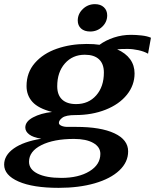

<svg xmlns="http://www.w3.org/2000/svg" viewBox="-38 -712 748 926"><path d="M577 -476Q544 -476 527 -474Q568 -456 589.5 -426.5Q611 -397 611 -358Q611 -301 574 -255Q537 -209 471.5 -183Q406 -157 325 -157Q280 -157 263 -144.5Q246 -132 246 -119Q246 -111 258 -105.5Q270 -100 288 -100H330Q448 -100 514 -69Q580 -38 580 18Q580 70 537.5 110Q495 150 419 172Q343 194 245 194Q121 194 51.5 163.5Q-18 133 -18 82Q-18 37 28.5 4Q75 -29 161 -43Q122 -49 103 -63.5Q84 -78 84 -97Q84 -126 121.5 -146Q159 -166 213 -172Q147 -189 118.5 -220.5Q90 -252 90 -297Q90 -362 130 -408Q170 -454 236 -477Q302 -500 380 -500Q417 -500 442 -496Q472 -518 511.5 -531Q551 -544 594 -544Q617 -544 644.5 -541Q672 -538 690 -530L676 -453Q657 -464 629.5 -470Q602 -476 577 -476ZM463 -362Q463 -404 439.5 -426Q416 -448 371 -448Q312 -448 275 -406Q238 -364 238 -296Q238 -254 261.5 -232Q285 -210 329 -210Q389 -210 426 -252Q463 -294 463 -362ZM102 68Q102 105 143.5 125.5Q185 146 258 146Q341 146 393.5 114Q446 82 446 30Q446 -3 412 -22.5Q378 -42 319 -42Q221 -42 161.5 -12Q102 18 102 68ZM337 -613Q337 -645 361.5 -668.5Q386 -692 420 -692Q447 -692 463 -677Q479 -662 479 -638Q479 -606 455 -583Q431 -560 397 -560Q369 -560 353 -574.5Q337 -589 337 -613Z"/></svg>

Font: Fahkwang
Style: Bold Italic
Weight: 700
Italic angle: -10°
Designer: Suppakit Chalermlarp | Katatrad Co.,Ltd.
Foundry: Cadson Demak Co.,Ltd.
Version: Version 1.000; ttfautohint (v1.6)